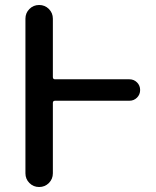

<svg xmlns="http://www.w3.org/2000/svg" viewBox="-20 -750 624 770"><path d="M82 -55V-675Q82 -698 98 -714Q114 -730 137 -730Q160 -730 176 -714Q192 -698 192 -675V-441Q192 -432 201 -432H499Q517 -432 529.5 -419.5Q542 -407 542 -389Q542 -371 529.5 -358.5Q517 -346 499 -346H201Q192 -346 192 -337V-55Q192 -32 176 -16Q160 0 137 0Q114 0 98 -16Q82 -32 82 -55Z"/></svg>

Font: Rounded Mplus 1c Medium
Style: Regular
Weight: 500
Version: Version 1.059.20150529